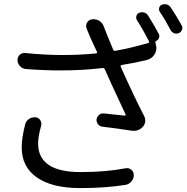

<svg xmlns="http://www.w3.org/2000/svg" viewBox="-20 -873 914 937"><path d="M102.5 -264.6Q106.4 -282.2 121.1 -292Q133.8 -300.8 149.4 -300.8Q151.4 -300.8 153.3 -300.8Q168.9 -298.8 176.8 -286.1Q184.6 -273.4 180.7 -258.8Q166 -207 166 -172.9Q166 -33.2 373 -33.2Q497.1 -33.2 592.8 -51.8Q608.4 -54.7 620.6 -44.9Q632.8 -35.2 632.8 -18.6Q632.8 -1 621.1 12.7Q609.4 26.4 591.8 29.3Q493.2 44.9 372.1 44.9Q234.4 44.9 160.2 -6.8Q85.9 -58.6 85.9 -153.3Q85.9 -199.2 102.5 -264.6ZM648.4 -774.4Q642.6 -784.2 645.5 -794.9Q648.4 -805.7 659.2 -810.5Q670.9 -815.4 683.1 -812Q695.3 -808.6 702.1 -797.9Q730.5 -753.9 753.9 -709Q759.8 -699.2 755.9 -688Q752 -676.8 741.2 -672.9Q738.3 -670.9 738.3 -667L741.2 -651.4Q743.2 -645.5 743.2 -639.6Q743.2 -622.1 733.4 -606.4Q719.7 -585.9 696.3 -580.1Q635.7 -565.4 573.2 -555.7Q566.4 -553.7 569.3 -546.9Q634.8 -400.4 683.6 -306.6Q690.4 -293 688.5 -278.3Q686.5 -263.7 675.8 -252.9Q658.2 -234.4 632.8 -234.4Q627 -234.4 620.1 -235.4Q553.7 -246.1 479.5 -254.9Q466.8 -255.9 458.5 -266.6Q450.2 -277.3 451.2 -290Q453.1 -303.7 463.9 -312.5Q474.6 -321.3 488.3 -319.3Q567.4 -311.5 588.9 -308.6Q590.8 -308.6 592.3 -310.5Q593.8 -312.5 592.8 -314.5Q508.8 -494.1 491.2 -535.2Q488.3 -542 480.5 -541Q384.8 -529.3 275.4 -529.3Q194.3 -529.3 107.4 -536.1Q89.8 -537.1 78.1 -549.8Q65.4 -562.5 65.4 -580.1Q65.4 -594.7 76.2 -605.5Q87.9 -616.2 103.5 -614.3Q197.3 -604.5 288.1 -604.5Q369.1 -604.5 449.2 -612.3Q456.1 -613.3 453.1 -620.1L422.9 -685.5Q411.1 -713.9 404.3 -729.5Q400.4 -737.3 400.4 -745.1Q400.4 -752 403.3 -759.8Q410.2 -774.4 425.8 -778.3Q431.6 -779.3 436.5 -779.3Q450.2 -779.3 462.9 -772.5Q479.5 -762.7 486.3 -744.1Q502 -703.1 532.2 -630.9Q535.2 -624 542 -625Q616.2 -637.7 703.1 -663.1Q710 -665 707 -671.9Q678.7 -727.5 648.4 -774.4ZM759.8 -815.4Q755.9 -821.3 755.9 -828.1Q755.9 -832 756.8 -835Q759.8 -845.7 769.5 -849.6Q776.4 -852.5 783.2 -852.5Q788.1 -852.5 793 -851.6Q805.7 -847.7 812.5 -837.9Q841.8 -793.9 866.2 -750Q870.1 -744.1 870.1 -737.3Q870.1 -732.4 868.2 -728.5Q864.3 -716.8 853.5 -711.9Q846.7 -709 840.8 -709Q835 -709 830.1 -710.9Q818.4 -714.8 812.5 -726.6Q785.2 -778.3 759.8 -815.4Z"/></svg>

Font: Gen Jyuu Gothic P Regular
Style: Regular
Weight: 400
Designer: [Source Han Sans]
Ryoko NISHIZUKA  (kana & ideographs); Paul D. Hunt (Latin, Greek & Cyrillic); Wenlong ZHANG  (bopomofo
Version: Version 1.002.20150607